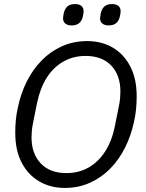

<svg xmlns="http://www.w3.org/2000/svg" viewBox="-20 -912 719 944"><path d="M298 12Q229 12 174 -19.5Q119 -51 87 -111.5Q55 -172 55 -260Q55 -292 58 -323Q61 -354 68 -384Q82 -452 111.5 -511Q141 -570 184.5 -614.5Q228 -659 284.5 -684.5Q341 -710 409 -710Q479 -710 533.5 -678.5Q588 -647 620 -586.5Q652 -526 652 -438Q652 -407 649 -375.5Q646 -344 639 -314Q625 -247 595.5 -187.5Q566 -128 522.5 -83.5Q479 -39 422.5 -13.5Q366 12 298 12ZM306 -61Q368 -61 416.5 -89Q465 -117 498 -169Q531 -221 545 -293L565 -393Q569 -412 570.5 -429.5Q572 -447 572 -462Q572 -542 527 -589.5Q482 -637 401 -637Q340 -637 291 -609Q242 -581 209.5 -529.5Q177 -478 162 -405L142 -305Q138 -286 136.5 -268.5Q135 -251 135 -236Q135 -157 180 -109Q225 -61 306 -61ZM332 -787Q313 -787 301.5 -796Q290 -805 290 -822Q290 -826 291 -831Q292 -836 293 -845Q298 -868 311 -880Q324 -892 349 -892Q369 -892 380 -883Q391 -874 391 -857Q391 -853 390.5 -848Q390 -843 388 -834Q384 -812 370.5 -799.5Q357 -787 332 -787ZM514 -787Q495 -787 483.5 -796Q472 -805 472 -822Q472 -826 473 -831Q474 -836 475 -845Q480 -868 493 -880Q506 -892 531 -892Q551 -892 562 -883Q573 -874 573 -857Q573 -853 572.5 -848Q572 -843 570 -834Q566 -812 552.5 -799.5Q539 -787 514 -787Z"/></svg>

Font: IBM Plex Sans Var
Style: Italic
Weight: 400
Italic angle: -11.31°
Designer: Mike Abbink, Paul van der Laan, Pieter van Rosmalen
Foundry: Bold Monday
Version: Version 1.001